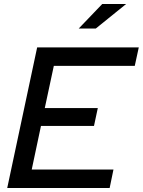

<svg xmlns="http://www.w3.org/2000/svg" viewBox="-20 -936 711 956"><path d="M16 0 165 -700H671L651 -608H248L203 -398H467L448 -309H184L138 -92H545L526 0ZM372 -794 489 -916H608L457 -794Z"/></svg>

Font: Red Hat Display Medium
Style: Italic
Weight: 500
Italic angle: -12°
Designer: Pentagram, MCKL
Foundry: Pentagram, MCKL
Version: Version 1.023; ttfautohint (v1.8.3)